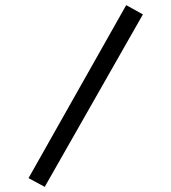

<svg xmlns="http://www.w3.org/2000/svg" viewBox="-20 -685 665 747"><path d="M154 42 91 8 471 -665 536 -629Z"/></svg>

Font: Inconsolata Expanded
Style: Regular
Weight: 400
Width: 7
Monospace: yes
Designer: Raph Levien, Cyreal, Brenton Simpson
Foundry: Raph Levien, Cyreal, Google
Version: Version 3.100; ttfautohint (v1.8.4.7-5d5b)